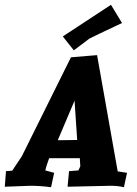

<svg xmlns="http://www.w3.org/2000/svg" viewBox="-43 -775 571 801"><path d="M487 -54 474 6Q448 0 420 0L239 4L245 -61L284 -64L292 -81L290 -115H162L151 -83L146 -64L183 -54L170 6Q125 0 83 0L-23 4L-18 -61L8 -63L48 -123L253 -536L362 -545L448 -60ZM268 -355 198 -190 279 -191ZM420 -755 466 -679Q347 -623 330 -614L265 -565L219 -623Z"/></svg>

Font: Andada SC
Style: Bold Italic
Weight: 700
Italic angle: -8.29999°
Designer: Carolina Giovagnoli
Foundry: Carolina Giovagnoli
Version: Version 1.003